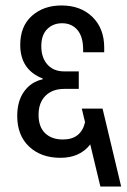

<svg xmlns="http://www.w3.org/2000/svg" viewBox="-20 -682 463 702"><path d="M347 0 310 -154Q272 -105 201 -105Q130 -105 86.5 -146Q43 -187 43 -258Q43 -313 68.5 -348Q94 -383 136 -392V-395Q54 -427 54 -518Q54 -586 96.5 -624Q139 -662 205 -662Q275 -662 318 -620Q361 -578 361 -508V-491H284V-500Q284 -548 263 -572.5Q242 -597 207 -597Q174 -597 152.5 -575.5Q131 -554 131 -513Q131 -471 153.5 -446Q176 -421 214 -421H268V-357H215Q172 -357 146.5 -332Q121 -307 121 -262Q121 -218 145 -195Q169 -172 210 -172Q276 -172 291 -235L279 -285H355L423 0Z"/></svg>

Font: Pragati Narrow
Style: Regular
Weight: 400
Designer: Hector Gatti, Marcela Romero, Pablo Cosgaya and Nicolas Silva
Foundry: Omnibus-Type
Version: Version 1.010; ttfautohint (v1.3)